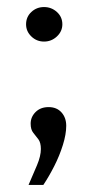

<svg xmlns="http://www.w3.org/2000/svg" viewBox="-20 -388 259 545"><path d="M61 137Q74 107 85 81Q96 55 96 35Q96 17 89 7.5Q82 -2 74.5 -11Q67 -20 67 -37Q67 -56 81 -70Q95 -84 118 -84Q141 -84 154.5 -69Q168 -54 168 -31Q168 -7 158.5 23.5Q149 54 134 83.5Q119 113 103 137ZM105 -270Q84 -270 69 -284.5Q54 -299 54 -319Q54 -340 69 -354Q84 -368 105 -368Q126 -368 141.5 -354Q157 -340 157 -319Q157 -299 141.5 -284.5Q126 -270 105 -270Z"/></svg>

Font: Alumni Sans SemiBold
Style: Regular
Weight: 600
Designer: Robert E. Leuschke
Foundry: Robert E. Leuschke
Version: Version 1.018